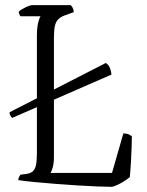

<svg xmlns="http://www.w3.org/2000/svg" viewBox="-20 -724 568 744"><path d="M27 -267Q23 -271 20 -276.5Q17 -282 17 -289L390 -480Q401 -473 406 -460.5Q411 -448 412 -435ZM414 0Q392 0 357 -1.5Q322 -3 280 -5.5Q238 -8 195 -11.5Q152 -15 114.5 -18.5Q77 -22 51 -26Q51 -33 54 -38.5Q57 -44 59 -47L82 -50Q98 -52 107 -60Q116 -68 119.5 -84.5Q123 -101 123 -130V-587Q123 -609 125.5 -624Q128 -639 131.5 -648.5Q135 -658 137 -661H60Q57 -663 54.5 -670Q52 -677 52 -678Q56 -683 66.5 -689Q77 -695 88 -699.5Q99 -704 104 -704H254Q258 -700 261.5 -694Q265 -688 266 -677L230 -664Q214 -658 205 -648.5Q196 -639 192.5 -622.5Q189 -606 189 -577V-114Q189 -92 184.5 -76Q180 -60 176 -54H414L458 -207Q472 -207 479.5 -203Q487 -199 491 -196Q491 -178 490 -152.5Q489 -127 487.5 -98Q486 -69 483 -38Q475 -31 462 -22.5Q449 -14 436 -8Q423 -2 414 0Z"/></svg>

Font: Texturina Medium 12pt Thin
Style: Regular
Weight: 250
Version: Version 1.002